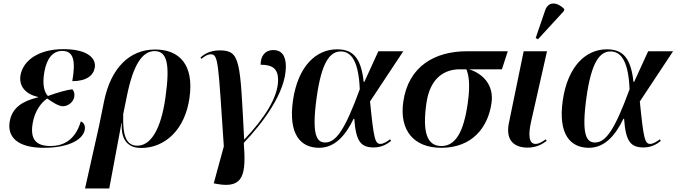

<svg xmlns="http://www.w3.org/2000/svg" viewBox="-20 -826 3827 1086"><path d="M227 10C379 10 453 -42 460 -95C462 -112 457 -132 437 -139C405 -30 334 0 266 0C184 0 149 -38 165 -130C177 -198 211 -244 247 -269C274 -250 309 -226 335 -225C365 -225 395 -248 400 -278C403 -296 399 -311 389 -321C360 -318 305 -303 251 -283C233 -302 217 -342 231 -420C244 -493 277 -538 332 -538C396 -538 409 -484 389 -367C470 -367 508 -399 516 -443C525 -494 479 -548 338 -548C202 -548 112 -487 96 -401C86 -341 122 -294 194 -278V-275C110 -255 49 -219 35 -139C20 -54 76 10 227 10Z M461 240H598L667 -129H669C662 -18 720 11 778 11C913 11 1027 -92 1052 -274C1078 -461 994 -546 857 -546C712 -546 607 -440 569 -255L541 -117ZM757 -2C698 -2 672 -51 677 -181L698 -284C734 -461 785 -537 855 -537C926 -537 942 -461 916 -276C891 -95 833 -2 757 -2Z M1210 215C1360 241 1372 159 1359 -18C1462 -126 1597 -300 1597 -450C1597 -515 1569 -543 1526 -543C1480 -543 1454 -510 1454 -460C1521 -460 1553 -437 1553 -374C1553 -275 1474 -155 1362 -37H1361C1338 -478 1341 -541 1224 -541C1187 -541 1148 -532 1114 -501L1119 -493C1142 -512 1158 -519 1172 -519C1216 -519 1214 -472 1246 2L1189 211Z M1785 10C1875 10 1936 -62 1980 -154H1984C1993 -26 2021 8 2094 8C2141 8 2172 -13 2192 -29L2186 -38C2171 -26 2148 -12 2132 -12C2101 -12 2094 -42 2073 -252L2261 -536H2120L2041 -363H2037C2022 -505 1972 -547 1886 -547C1768 -547 1665 -452 1637 -257C1610 -65 1681 10 1785 10ZM1819 -20C1771 -20 1742 -64 1771 -274C1799 -475 1846 -535 1908 -535C1971 -535 2009 -471 2015 -321C1931 -92 1881 -20 1819 -20Z M2476 10C2648 10 2740 -102 2760 -243C2775 -346 2711 -409 2634 -434H2819L2852 -536H2620C2443 -536 2290 -454 2261 -250C2238 -88 2321 10 2476 10ZM2477 0C2396 0 2368 -76 2392 -243C2413 -390 2499 -434 2580 -434H2618C2631 -402 2641 -350 2626 -245C2603 -78 2556 0 2477 0Z M3023 -604 3169 -763 3172 -775C3132 -815 3081 -821 3063 -766L3010 -611ZM2965 9C3014 9 3048 -11 3072 -29L3067 -38C3051 -27 3031 -12 3009 -12C2968 -12 2969 -71 2984 -138L3074 -536H2942L2858 -128C2839 -30 2890 9 2965 9Z M3311 10C3401 10 3462 -62 3506 -154H3510C3519 -26 3547 8 3620 8C3667 8 3698 -13 3718 -29L3712 -38C3697 -26 3674 -12 3658 -12C3627 -12 3620 -42 3599 -252L3787 -536H3646L3567 -363H3563C3548 -505 3498 -547 3412 -547C3294 -547 3191 -452 3163 -257C3136 -65 3207 10 3311 10ZM3345 -20C3297 -20 3268 -64 3297 -274C3325 -475 3372 -535 3434 -535C3497 -535 3535 -471 3541 -321C3457 -92 3407 -20 3345 -20Z"/></svg>

Font: Noto Serif Display SemiBold
Style: Italic
Weight: 600
Italic angle: -12°
Designer: Monotype Design Team
Foundry: Monotype Imaging Inc.
Version: Version 2.009